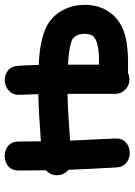

<svg xmlns="http://www.w3.org/2000/svg" viewBox="103 -677 576 822"><g transform="rotate(-90 391.0 -266.0)"><path d="M462 0Q477 0 490 -6Q601 -3 656 -20Q714 -38 746 -80Q784 -129 781 -201Q780 -239 763.5 -275.5Q747 -312 717 -336Q675 -372 578 -384Q553 -387 524 -388Q523 -443 520 -475Q519 -506 499.5 -520.5Q480 -535 455.5 -533.5Q431 -532 413 -515.5Q395 -499 396 -469Q398 -427 399 -390Q318 -388 197 -379Q196 -433 196 -473Q196 -504 177.5 -519Q159 -534 134 -534Q109 -534 90.5 -519Q72 -504 72 -473Q72 -422 73 -357Q50 -337 52 -306Q54 -278 75 -261Q79 -165 85 -56Q87 -26 107 -11.5Q127 3 151.5 1.5Q176 0 193.5 -16.5Q211 -33 209 -64Q204 -168 200 -254Q319 -263 400 -265V-62Q400 -36 418 -18Q436 0 462 0ZM525 -130V-263Q545 -262 563 -260Q623 -253 637 -242Q656 -225 657 -197Q658 -169 648 -156Q639 -146 619 -139Q588 -129 525 -130Z"/></g></svg>

Font: Balsamiq Sans
Style: Bold
Weight: 700
Designer: Michael Angeles
Foundry: Balsamiq SRL
Version: Version 1.020; ttfautohint (v1.8.4.7-5d5b);gftools[0.9.26]